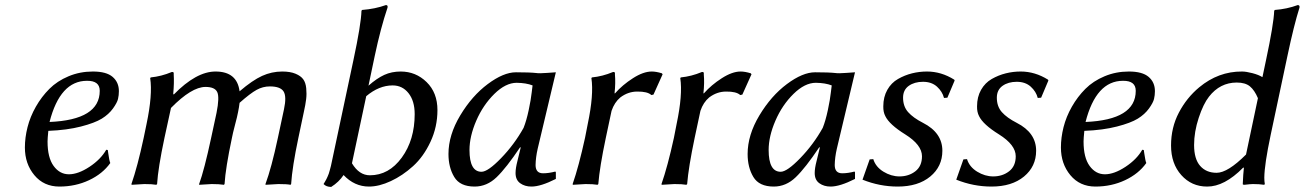

<svg xmlns="http://www.w3.org/2000/svg" viewBox="-20 -718 5090 749"><path d="M369.1 -363.8Q369.1 -403.3 319.3 -402.8Q214.4 -402.8 173.3 -242.2Q369.1 -250.5 369.1 -363.8ZM168.5 -207.5Q165.5 -177.7 165.5 -166Q165.5 -103 189.2 -70.6Q212.9 -38.1 248.8 -38.1Q284.7 -38.1 328.9 -67.1Q373 -96.2 394.5 -133.8L400.4 -132.8Q401.4 -128.9 402.8 -117.2Q404.3 -105.5 406.2 -96.2Q408.2 -86.9 410.2 -82Q380.4 -40 327.4 -15.1Q274.4 9.8 211.9 9.8Q150.9 9.8 114 -34.7Q77.1 -79.1 77.1 -142.6Q77.1 -181.2 87.4 -221.9Q97.7 -262.7 119.9 -301.8Q142.1 -340.8 172.6 -371.3Q203.1 -401.9 247.3 -420.4Q291.5 -439 342.3 -439Q395 -439 419.4 -418Q443.8 -397 443.8 -362.3Q443.8 -346.7 440.4 -332Q437 -317.4 420.7 -294.7Q404.3 -272 377 -255.1Q349.6 -238.3 295.7 -224.4Q241.7 -210.4 168.5 -207.5Z M884.8 -180.2Q859.9 -63 856 0L853.5 2.9Q835.4 0 805.7 0Q805.7 0 756.8 2.9V0Q776.9 -55.2 803.7 -180.2L824.7 -277.8Q836.9 -338.9 827.4 -358.9Q817.9 -378.9 781.7 -378.9Q727.5 -378.9 647 -296.9L621.6 -180.2Q596.7 -63 592.8 0L589.8 2.9Q573.7 0 543 0L493.7 2.9L492.7 0Q516.6 -68.8 540.5 -180.2L551.8 -234.9Q575.7 -348.6 565.9 -413.1L567.9 -416Q608.9 -419.9 649.9 -437Q652.8 -437 653.8 -437Q654.8 -437 656.2 -436Q657.7 -435.1 657.7 -433.1Q657.7 -431.2 657.7 -426.8Q659.7 -394.5 655.8 -352.1L657.7 -349.1Q745.6 -439 820.8 -439Q904.8 -439 914.6 -361.8Q964.8 -404.8 1002.4 -421.9Q1040 -439 1081.1 -439Q1112.3 -439 1132.8 -430.4Q1153.3 -421.9 1162.8 -408.9Q1172.4 -396 1174.6 -373.8Q1176.8 -351.6 1174.3 -331.1Q1171.9 -310.5 1165 -279.8L1144 -180.2Q1120.1 -66.9 1115.7 0L1113.3 2.9Q1100.1 0 1065.9 0L1016.1 2.9L1015.6 0Q1039.1 -63.5 1064 -180.2L1087.9 -292Q1098.6 -341.8 1086.2 -361.3Q1073.7 -380.9 1032.7 -380.9Q1005.4 -380.9 981 -367.4Q956.5 -354 914.6 -316.9Q912.6 -299.3 908.7 -280.8Q905.8 -264.6 896.7 -230.5Q887.7 -196.3 884.8 -180.2ZM913.1 -360.8 912.1 -359.9Q912.1 -359.9 913.1 -360.8Z M1353 -81.1Q1380.9 -34.2 1422.9 -34.2Q1497.1 -34.2 1547.4 -103.3Q1597.7 -172.4 1597.7 -272.9Q1597.7 -324.2 1573.7 -354.5Q1549.8 -384.8 1511.7 -384.8Q1458.5 -384.8 1408.7 -342.8ZM1441.9 -500 1417.5 -383.8Q1450.2 -412.6 1479 -425.8Q1507.8 -439 1543 -439Q1602.1 -439 1644.3 -397.7Q1686.5 -356.4 1686.5 -288.6Q1686.5 -223.1 1659.4 -165Q1632.3 -106.9 1591.3 -69.8Q1550.3 -32.7 1504.6 -11.5Q1459 9.8 1419.4 9.8Q1362.8 9.8 1320.3 -35.2Q1302.2 -7.8 1272 11.2Q1252.9 11.2 1242.2 0Q1243.7 -2 1247.8 -9.3Q1252 -16.6 1253.2 -19Q1254.4 -21.5 1257.6 -28.3Q1260.7 -35.2 1262.5 -40.3Q1264.2 -45.4 1266.4 -53.5Q1268.6 -61.5 1271 -70.8L1358.4 -481.9Q1388.7 -623.5 1390.1 -675.8L1392.6 -679.2Q1443.4 -683.1 1485.4 -698.2Q1494.1 -698.2 1491.7 -688Q1464.8 -608.4 1441.9 -500Z M2022.5 -219.2Q2033.7 -247.1 2042.5 -288.6Q2051.3 -330.1 2054.2 -357.4L2057.6 -384.8Q2032.7 -394.5 1995.6 -395Q1952.6 -395 1908.4 -351.6Q1864.3 -308.1 1837.9 -247.1Q1811.5 -186 1811.5 -132.8Q1811.5 -47.9 1858.4 -47.9Q1883.3 -47.9 1934.8 -101.1Q1986.3 -154.3 2022.5 -219.2ZM2077.6 -138.2Q2069.8 -104 2069.3 -74.2Q2069.3 -42 2098.6 -42Q2120.6 -42 2146.5 -48.8L2148.4 -45.9V-20Q2089.4 9.8 2053.2 9.8Q2027.3 9.8 2009.3 -3.2Q1991.2 -16.1 1991.2 -43Q1991.2 -62 1998.5 -89.8L2011.2 -142.1L2009.3 -144Q1955.1 -63 1917.2 -26.6Q1879.4 9.8 1831.5 9.8Q1774.4 9.8 1752 -27.6Q1729.5 -64.9 1729.5 -117.2Q1729.5 -191.4 1775.4 -267.8Q1821.3 -344.2 1882.8 -390.1Q1944.3 -436 1992.7 -436Q2045.9 -436 2072.3 -433.1Q2083.5 -431.2 2114.5 -433.6Q2145.5 -436 2148.4 -436Z M2377.4 -354H2379.4Q2408.2 -386.7 2449 -412.8Q2489.7 -439 2522.5 -439Q2539.6 -439 2562 -432.1L2564.9 -428.2L2529.3 -349.1L2521 -347.2Q2505.9 -361.3 2465.8 -360.8Q2430.2 -360.8 2399.9 -337.9Q2377 -318.8 2365.7 -285.6L2343.3 -180.2Q2319.3 -66.4 2314 0L2311 2.9Q2294.9 0 2264.2 0L2214.8 2.9L2213.9 0Q2237.8 -68.8 2262.2 -180.2L2272.9 -234.9Q2296.9 -348.6 2287.1 -413.1L2289.1 -416Q2330.1 -419.9 2371.1 -437Q2374 -437 2375 -437Q2376 -437 2377.4 -436Q2378.9 -435.1 2378.9 -433.1Q2378.9 -431.2 2378.9 -426.8Q2381.8 -395.5 2377.4 -354Z M2724.1 -354H2726.1Q2754.9 -386.7 2795.7 -412.8Q2836.4 -439 2869.1 -439Q2886.2 -439 2908.7 -432.1L2911.6 -428.2L2876 -349.1L2867.7 -347.2Q2852.5 -361.3 2812.5 -360.8Q2776.9 -360.8 2746.6 -337.9Q2723.6 -318.8 2712.4 -285.6L2689.9 -180.2Q2666 -66.4 2660.6 0L2657.7 2.9Q2641.6 0 2610.8 0L2561.5 2.9L2560.5 0Q2584.5 -68.8 2608.9 -180.2L2619.6 -234.9Q2643.6 -348.6 2633.8 -413.1L2635.7 -416Q2676.8 -419.9 2717.8 -437Q2720.7 -437 2721.7 -437Q2722.7 -437 2724.1 -436Q2725.6 -435.1 2725.6 -433.1Q2725.6 -431.2 2725.6 -426.8Q2728.5 -395.5 2724.1 -354Z M3189.5 -219.2Q3200.7 -247.1 3209.5 -288.6Q3218.3 -330.1 3221.2 -357.4L3224.6 -384.8Q3199.7 -394.5 3162.6 -395Q3119.6 -395 3075.4 -351.6Q3031.2 -308.1 3004.9 -247.1Q2978.5 -186 2978.5 -132.8Q2978.5 -47.9 3025.4 -47.9Q3050.3 -47.9 3101.8 -101.1Q3153.3 -154.3 3189.5 -219.2ZM3244.6 -138.2Q3236.8 -104 3236.3 -74.2Q3236.3 -42 3265.6 -42Q3287.6 -42 3313.5 -48.8L3315.4 -45.9V-20Q3256.3 9.8 3220.2 9.8Q3194.3 9.8 3176.3 -3.2Q3158.2 -16.1 3158.2 -43Q3158.2 -62 3165.5 -89.8L3178.2 -142.1L3176.3 -144Q3122.1 -63 3084.2 -26.6Q3046.4 9.8 2998.5 9.8Q2941.4 9.8 2918.9 -27.6Q2896.5 -64.9 2896.5 -117.2Q2896.5 -191.4 2942.4 -267.8Q2988.3 -344.2 3049.8 -390.1Q3111.3 -436 3159.7 -436Q3212.9 -436 3239.3 -433.1Q3250.5 -431.2 3281.5 -433.6Q3312.5 -436 3315.4 -436Z M3372.6 -96.2 3386.7 -97.2Q3396 -66.9 3426.3 -48.3Q3456.5 -29.8 3488.8 -29.8Q3524.9 -29.8 3550.8 -49.8Q3576.7 -69.8 3576.7 -108.4Q3576.7 -152.8 3511.2 -193.8Q3449.2 -232.4 3433.6 -265.1Q3425.3 -280.8 3425.8 -303.2Q3425.8 -339.8 3441.4 -367.4Q3457 -395 3483.2 -409.9Q3509.3 -424.8 3537.8 -431.9Q3566.4 -439 3596.2 -439Q3651.9 -439 3702.6 -407.2L3704.1 -403.8L3675.8 -336.9L3662.6 -335.9Q3656.2 -360.8 3635.3 -379.9Q3614.3 -398.9 3580.6 -398.9Q3547.4 -398.9 3525.1 -383.1Q3502.9 -367.2 3502.9 -336.9Q3502.9 -302.7 3522.7 -280.5Q3542.5 -258.3 3580.6 -238.8Q3656.2 -200.2 3656.2 -129.9Q3656.2 -68.4 3608.9 -29.3Q3561.5 9.8 3481.9 9.8Q3411.6 9.8 3344.7 -17.1Z M3738.3 -96.2 3752.4 -97.2Q3761.7 -66.9 3792 -48.3Q3822.3 -29.8 3854.5 -29.8Q3890.6 -29.8 3916.5 -49.8Q3942.4 -69.8 3942.4 -108.4Q3942.4 -152.8 3877 -193.8Q3814.9 -232.4 3799.3 -265.1Q3791 -280.8 3791.5 -303.2Q3791.5 -339.8 3807.1 -367.4Q3822.8 -395 3848.9 -409.9Q3875 -424.8 3903.6 -431.9Q3932.1 -439 3961.9 -439Q4017.6 -439 4068.4 -407.2L4069.8 -403.8L4041.5 -336.9L4028.3 -335.9Q4022 -360.8 4001 -379.9Q3980 -398.9 3946.3 -398.9Q3913.1 -398.9 3890.9 -383.1Q3868.7 -367.2 3868.7 -336.9Q3868.7 -302.7 3888.4 -280.5Q3908.2 -258.3 3946.3 -238.8Q4022 -200.2 4022 -129.9Q4022 -68.4 3974.6 -29.3Q3927.2 9.8 3847.7 9.8Q3777.3 9.8 3710.4 -17.1Z M4410.6 -363.8Q4410.6 -403.3 4360.8 -402.8Q4255.9 -402.8 4214.8 -242.2Q4410.6 -250.5 4410.6 -363.8ZM4210 -207.5Q4207 -177.7 4207 -166Q4207 -103 4230.7 -70.6Q4254.4 -38.1 4290.3 -38.1Q4326.2 -38.1 4370.4 -67.1Q4414.6 -96.2 4436 -133.8L4441.9 -132.8Q4442.9 -128.9 4444.3 -117.2Q4445.8 -105.5 4447.8 -96.2Q4449.7 -86.9 4451.7 -82Q4421.9 -40 4368.9 -15.1Q4315.9 9.8 4253.4 9.8Q4192.4 9.8 4155.5 -34.7Q4118.7 -79.1 4118.7 -142.6Q4118.7 -181.2 4128.9 -221.9Q4139.2 -262.7 4161.4 -301.8Q4183.6 -340.8 4214.1 -371.3Q4244.6 -401.9 4288.8 -420.4Q4333 -439 4383.8 -439Q4436.5 -439 4460.9 -418Q4485.4 -397 4485.4 -362.3Q4485.4 -346.7 4481.9 -332Q4478.5 -317.4 4462.2 -294.7Q4445.8 -272 4418.5 -255.1Q4391.1 -238.3 4337.2 -224.4Q4283.2 -210.4 4210 -207.5Z M4840.8 -115.2 4887.2 -335Q4874 -366.2 4856 -381.1Q4837.9 -396 4804.7 -396Q4739.3 -396 4696.3 -340.8Q4674.3 -313 4656.2 -258.3Q4638.2 -203.6 4638.2 -152.3Q4638.2 -97.7 4661.9 -70.8Q4685.5 -43.9 4726.1 -43.9Q4769.5 -43.9 4840.8 -115.2ZM4829.6 -64Q4756.3 10.3 4689 9.8Q4628.4 9.8 4588.4 -34.9Q4548.3 -79.6 4548.3 -150.4Q4548.3 -220.7 4578.9 -278.8Q4609.4 -336.9 4658.2 -377.4Q4732.9 -439.5 4825.2 -439Q4841.3 -439 4865.7 -432.6Q4890.1 -426.3 4904.8 -417L4918.5 -481.9Q4948.7 -623.5 4950.7 -675.8L4953.1 -679.2Q5000 -682.6 5042.5 -698.2Q5051.3 -698.2 5049.3 -688Q5027.8 -620.6 5002.4 -500L4937 -191.9Q4912.6 -76.7 4912.1 -24.9Q4912.1 -11.2 4914.1 0L4911.6 2.9Q4892.6 0 4867.7 0Q4858.9 0 4834.5 2.9Q4827.6 2.9 4828.1 0Q4829.6 -38.6 4832.5 -64Z"/></svg>

Font: Linux Biolinum O
Style: Italic
Weight: 400
Italic angle: -12°
Designer: Philipp H. Poll
Foundry: Philipp H. Poll
Version: Version 1.1.3